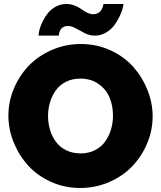

<svg xmlns="http://www.w3.org/2000/svg" viewBox="-20 -934 805 960"><path d="M319.8 -804.2Q307.1 -804.2 297.9 -799.3Q288.6 -794.4 284.2 -788.1Q279.8 -781.7 277.3 -773.7Q274.9 -765.6 274.4 -762Q273.9 -758.3 273.9 -755.9H172.9Q172.9 -767.6 177.5 -785.9Q182.1 -804.2 193.1 -826.7Q204.1 -849.1 219.5 -868.4Q234.9 -887.7 259.3 -900.9Q283.7 -914.1 312 -914.1Q334 -914.1 354 -906Q374 -897.9 386.7 -888.4Q399.4 -878.9 415.5 -870.8Q431.6 -862.8 446.8 -862.8Q459 -862.8 468.8 -867.9Q478.5 -873 483.6 -879.9Q488.8 -886.7 491.9 -894.8Q495.1 -902.8 496.1 -907.5Q497.1 -912.1 497.1 -914.1H597.2Q597.2 -905.8 592.3 -888.7Q587.4 -871.6 576.2 -848.4Q564.9 -825.2 549.3 -804.9Q533.7 -784.7 508.3 -770.3Q482.9 -755.9 454.1 -755.9Q428.2 -755.9 404.1 -768.1Q379.9 -780.3 358.9 -792.2Q337.9 -804.2 319.8 -804.2ZM22 -356Q22 -425.8 49.3 -491Q76.7 -556.2 124 -605.5Q171.4 -654.8 239.5 -684.3Q307.6 -713.9 384.8 -713.9Q462.9 -713.9 531.2 -682.9Q599.6 -651.9 645.3 -600.8Q690.9 -549.8 717 -484.9Q743.2 -419.9 743.2 -352.1Q743.2 -282.7 716.1 -217.8Q689 -152.8 641.8 -103.3Q594.7 -53.7 526.4 -23.9Q458 5.9 380.9 5.9Q302.7 5.9 234.6 -24.9Q166.5 -55.7 120.6 -106.4Q74.7 -157.2 48.3 -222.4Q22 -287.6 22 -356ZM382.8 -167Q423.3 -167 455.3 -183.3Q487.3 -199.7 506.3 -227.1Q525.4 -254.4 535.2 -287.1Q544.9 -319.8 544.9 -356Q544.9 -405.8 527.6 -446.8Q510.3 -487.8 472.4 -514.4Q434.6 -541 381.8 -541Q341.3 -541 309.6 -524.9Q277.8 -508.8 258.8 -481.9Q239.7 -455.1 230 -422.4Q220.2 -389.6 220.2 -354Q220.2 -317.4 230.2 -284.4Q240.2 -251.5 259.8 -224.9Q279.3 -198.2 311 -182.6Q342.8 -167 382.8 -167Z"/></svg>

Font: Rawline Black
Style: Regular
Weight: 900
Designer: Matt McInerney, Pablo Impallari, Rodrigo Fuenzalida
Foundry: Matt McInerney, Pablo Impallari, Rodrigo Fuenzalida
Version: Version 4.020;PS 004.020;hotconv 1.0.88;makeotf.lib2.5.64775